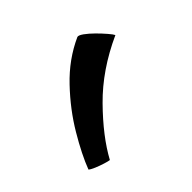

<svg xmlns="http://www.w3.org/2000/svg" viewBox="-76 -342 455 455"><g transform="rotate(-45 151.5 -114.5)"><path d="M67.4 16.1Q63 15.6 52 12.2Q41 8.8 30 4.2Q19 -0.5 15.6 -3.9Q29.3 -40 57.4 -87.4Q85.4 -134.8 126.5 -178Q167.5 -221.2 219.2 -244.6Q223.6 -246.1 233.9 -238.8Q244.1 -231.4 255.4 -220.2Q266.6 -209 275.4 -198.7Q284.2 -188.5 286.1 -184.1Q205.6 -147.5 150.4 -91.3Q95.2 -35.2 67.4 16.1Z"/></g></svg>

Font: Harmattan SemiBold
Style: Regular
Weight: 600
Designer: George W. Nuss III and SIL International
Foundry: SIL International
Version: Version 4.000